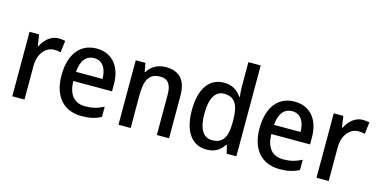

<svg xmlns="http://www.w3.org/2000/svg" viewBox="-74 -1150 3077 1551"><g transform="rotate(15 1464.0 -375.0)"><path d="M316 -549C252 -549 203 -503 174 -445H169L155 -539H75V0H177V-282C177 -386 237 -451 307 -451C326 -451 345 -448 360 -444L372 -543C355 -547 334 -549 316 -549Z M635 -549C500 -549 415 -447 415 -266C415 -92 505 10 655 10C722 10 769 -1 818 -26V-112C767 -86 722 -74 664 -74C571 -74 522 -133 519 -247H843V-307C843 -452 767 -549 635 -549ZM636 -469C708 -469 742 -408 743 -324H521C528 -419 568 -469 636 -469Z M1214 -549C1150 -549 1094 -521 1063 -467H1057L1044 -539H963V0H1065V-273C1065 -400 1096 -463 1190 -463C1255 -463 1284 -421 1284 -338V0H1386V-355C1386 -489 1325 -549 1214 -549Z M1700 10C1771 10 1816 -22 1846 -69H1851L1868 0H1949V-760H1846V-555C1846 -532 1849 -494 1852 -470H1847C1816 -517 1770 -549 1700 -549C1581 -549 1505 -452 1505 -269C1505 -86 1580 10 1700 10ZM1725 -75C1648 -75 1610 -142 1610 -268C1610 -391 1648 -463 1724 -463C1817 -463 1849 -398 1849 -271V-250C1848 -132 1813 -75 1725 -75Z M2291 -549C2156 -549 2071 -447 2071 -266C2071 -92 2161 10 2311 10C2378 10 2425 -1 2474 -26V-112C2423 -86 2378 -74 2320 -74C2227 -74 2178 -133 2175 -247H2499V-307C2499 -452 2423 -549 2291 -549ZM2292 -469C2364 -469 2398 -408 2399 -324H2177C2184 -419 2224 -469 2292 -469Z M2860 -549C2796 -549 2747 -503 2718 -445H2713L2699 -539H2619V0H2721V-282C2721 -386 2781 -451 2851 -451C2870 -451 2889 -448 2904 -444L2916 -543C2899 -547 2878 -549 2860 -549Z"/></g></svg>

Font: Noto Sans Khmer SemiCondensed Medium
Style: Regular
Weight: 500
Width: 4
Designer: Danh Hong and the Monotype Design Team
Foundry: Monotype Imaging Inc.
Version: Version 2.004